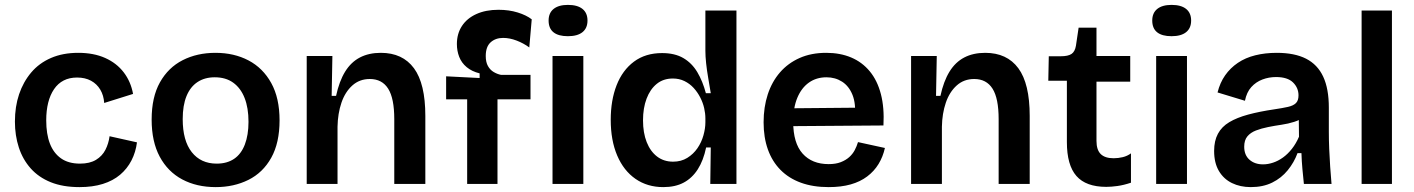

<svg xmlns="http://www.w3.org/2000/svg" viewBox="-20 -752 5781 785"><path d="M305 13Q237 13 187.5 -7Q138 -27 105.5 -63.5Q73 -100 57 -149Q41 -198 41 -255Q41 -316 58 -366.5Q75 -417 107.5 -455.5Q140 -494 188.5 -515Q237 -536 300 -536Q363 -536 410 -515Q457 -494 486 -456Q515 -418 524 -368L406 -331Q404 -362 390 -385.5Q376 -409 352 -422Q328 -435 295 -435Q264 -435 240.5 -423Q217 -411 201 -387.5Q185 -364 177 -332Q169 -300 169 -260Q169 -204 184 -165Q199 -126 229.5 -104.5Q260 -83 307 -83Q347 -83 372.5 -98.5Q398 -114 411 -139.5Q424 -165 428 -195L540 -170Q535 -130 517.5 -96Q500 -62 471 -37.5Q442 -13 400.5 0Q359 13 305 13Z M862 13Q784 13 725 -18.5Q666 -50 633 -111.5Q600 -173 600 -263Q600 -355 634 -415.5Q668 -476 727 -506Q786 -536 861 -536Q937 -536 996 -505Q1055 -474 1089 -412.5Q1123 -351 1123 -260Q1123 -168 1089 -107Q1055 -46 995.5 -16.5Q936 13 862 13ZM866 -83Q908 -83 937 -102.5Q966 -122 981 -161Q996 -200 996 -254Q996 -311 980 -351.5Q964 -392 933.5 -414Q903 -436 858 -436Q817 -436 787.5 -416.5Q758 -397 742.5 -359Q727 -321 727 -265Q727 -177 764 -130Q801 -83 866 -83Z M1234 0V-317V-523H1339L1336 -360H1354Q1367 -420 1391 -459Q1415 -498 1451.5 -517Q1488 -536 1537 -536Q1626 -536 1672.5 -473Q1719 -410 1719 -278V0H1592V-265Q1592 -350 1567 -389.5Q1542 -429 1492 -429Q1450 -429 1420.5 -402.5Q1391 -376 1376 -332Q1361 -288 1360 -234V0Z M1890 0V-346H1804V-440L1941 -433V-452Q1909 -460 1888 -477.5Q1867 -495 1857.5 -519.5Q1848 -544 1848 -572Q1848 -614 1868.5 -645.5Q1889 -677 1927.5 -694.5Q1966 -712 2018 -712Q2061 -712 2096.5 -701Q2132 -690 2154 -673L2144 -558Q2121 -575 2092.5 -586Q2064 -597 2037 -597Q2006 -597 1986 -579Q1966 -561 1966 -523Q1966 -498 1975 -482Q1984 -466 1998.5 -457.5Q2013 -449 2028 -446H2149V-346H2014V0Z M2239 0V-523H2365V0ZM2302 -604Q2263 -604 2243 -620Q2223 -636 2223 -668Q2223 -699 2243.5 -715.5Q2264 -732 2302 -732Q2341 -732 2361.5 -715.5Q2382 -699 2382 -668Q2382 -637 2361.5 -620.5Q2341 -604 2302 -604Z M2692 13Q2627 13 2578.5 -20.5Q2530 -54 2503.5 -116Q2477 -178 2477 -262Q2477 -342 2501 -403.5Q2525 -465 2572 -500Q2619 -535 2687 -535Q2739 -535 2774 -514.5Q2809 -494 2831 -457Q2853 -420 2866 -371H2886Q2881 -402 2875.5 -433.5Q2870 -465 2867 -493.5Q2864 -522 2864 -544V-709H2991V-255V0H2884L2886 -149H2867Q2856 -96 2833 -60Q2810 -24 2775.5 -5.5Q2741 13 2692 13ZM2732 -91Q2765 -91 2790 -106.5Q2815 -122 2831.5 -146Q2848 -170 2856 -198.5Q2864 -227 2864 -252V-268Q2864 -288 2859 -310Q2854 -332 2843 -353.5Q2832 -375 2816 -392.5Q2800 -410 2778.5 -420.5Q2757 -431 2731 -431Q2692 -431 2665 -409Q2638 -387 2623.5 -348.5Q2609 -310 2609 -260Q2609 -209 2624 -171Q2639 -133 2666.5 -112Q2694 -91 2732 -91Z M3368 13Q3304 13 3254.5 -5Q3205 -23 3171 -57.5Q3137 -92 3119.5 -141Q3102 -190 3102 -252Q3102 -314 3119 -366Q3136 -418 3169 -456Q3202 -494 3249.5 -515Q3297 -536 3358 -536Q3415 -536 3460 -517Q3505 -498 3536 -460.5Q3567 -423 3581.5 -367.5Q3596 -312 3592 -239L3183 -236V-309L3518 -312L3475 -272Q3480 -328 3465.5 -364Q3451 -400 3423 -418Q3395 -436 3359 -436Q3318 -436 3287.5 -414.5Q3257 -393 3240 -352.5Q3223 -312 3223 -254Q3223 -167 3261.5 -124Q3300 -81 3368 -81Q3397 -81 3417.5 -89Q3438 -97 3452 -109.5Q3466 -122 3474.5 -138Q3483 -154 3488 -171L3598 -147Q3590 -111 3572 -81.5Q3554 -52 3525.5 -30.5Q3497 -9 3458 2Q3419 13 3368 13Z M3705 0V-317V-523H3810L3807 -360H3825Q3838 -420 3862 -459Q3886 -498 3922.5 -517Q3959 -536 4008 -536Q4097 -536 4143.5 -473Q4190 -410 4190 -278V0H4063V-265Q4063 -350 4038 -389.5Q4013 -429 3963 -429Q3921 -429 3891.5 -402.5Q3862 -376 3847 -332Q3832 -288 3831 -234V0Z M4503 12Q4420 12 4381 -32.5Q4342 -77 4342 -171V-422H4266L4268 -522H4317Q4347 -522 4361 -531.5Q4375 -541 4379 -565L4390 -639H4463V-523H4601V-418H4463V-176Q4463 -139 4480.5 -122Q4498 -105 4533 -105Q4552 -105 4570.5 -109.5Q4589 -114 4604 -125V-5Q4574 5 4548.5 8.5Q4523 12 4503 12Z M4707 0V-523H4833V0ZM4770 -604Q4731 -604 4711 -620Q4691 -636 4691 -668Q4691 -699 4711.5 -715.5Q4732 -732 4770 -732Q4809 -732 4829.5 -715.5Q4850 -699 4850 -668Q4850 -637 4829.5 -620.5Q4809 -604 4770 -604Z M5094 13Q5051 13 5017 -3.5Q4983 -20 4963.5 -53Q4944 -86 4944 -135Q4944 -176 4959.5 -205Q4975 -234 5006 -252.5Q5037 -271 5083 -283.5Q5129 -296 5190 -305Q5224 -310 5246 -315Q5268 -320 5278.5 -330.5Q5289 -341 5289 -362Q5289 -393 5266.5 -415Q5244 -437 5197 -437Q5168 -437 5141.5 -427Q5115 -417 5096 -396Q5077 -375 5070 -340L4958 -374Q4968 -414 4989 -444Q5010 -474 5041 -495Q5072 -516 5112.5 -526Q5153 -536 5200 -536Q5273 -536 5320 -512Q5367 -488 5390 -438.5Q5413 -389 5413 -312V-214Q5413 -180 5414.5 -143.5Q5416 -107 5418.5 -70.5Q5421 -34 5424 0H5311Q5308 -28 5305 -60.5Q5302 -93 5301 -126H5285Q5271 -88 5245 -56Q5219 -24 5181.5 -5.5Q5144 13 5094 13ZM5144 -80Q5164 -80 5185 -87Q5206 -94 5225.5 -108Q5245 -122 5262 -143.5Q5279 -165 5291 -193L5290 -280L5314 -276Q5297 -262 5272 -254Q5247 -246 5219.5 -242Q5192 -238 5164.5 -232.5Q5137 -227 5115 -218.5Q5093 -210 5080 -194.5Q5067 -179 5067 -152Q5067 -118 5088.5 -99Q5110 -80 5144 -80Z M5547 0V-709H5671V0Z"/></svg>

Font: Bricolage Grotesque 17pt SemiBold
Style: Regular
Weight: 600
Version: Version 1.001;gftools[0.9.33.dev8+g029e19f]